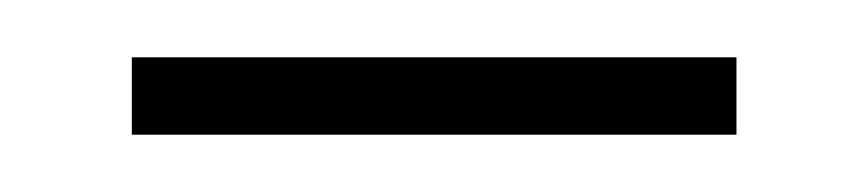

<svg xmlns="http://www.w3.org/2000/svg" viewBox="-20 -306 303 67"><path d="M26 -259H237V-286H26Z"/></svg>

Font: Noto Sans Arabic UI XCn Th
Style: Regular
Weight: 100
Width: 2
Designer: Monotype Design Team, Nadine Chahine and Nizar Qandah
Foundry: Monotype Imaging Inc.
Version: Version 2.010